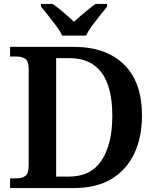

<svg xmlns="http://www.w3.org/2000/svg" viewBox="-20 -951 794 971"><path d="M31 0V-49H64Q90 -49 107.5 -60.5Q125 -72 125 -117V-601Q125 -643 107 -654Q89 -665 64 -665H31V-714H353Q516 -714 607 -625Q698 -536 698 -366Q698 -257 659 -174.5Q620 -92 544 -46Q468 0 353 0ZM330 -58Q439 -58 493.5 -139.5Q548 -221 548 -366Q548 -511 493.5 -584Q439 -657 331 -657H264V-58ZM294 -771Q284 -794 264 -820.5Q244 -847 223.5 -873Q203 -899 187 -918V-931H246Q270 -915 301 -888.5Q332 -862 354 -841Q369 -855 388.5 -871.5Q408 -888 427.5 -904Q447 -920 463 -931H522V-918Q507 -899 486 -873Q465 -847 445.5 -820.5Q426 -794 415 -771Z"/></svg>

Font: Noto Nastaliq Urdu SemiBold
Style: Regular
Weight: 600
Version: Version 3.007